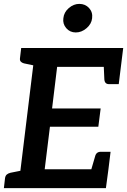

<svg xmlns="http://www.w3.org/2000/svg" viewBox="-23 -968 654 988"><path d="M71 0 159 -721H611L599 -624H271L245 -410H495L483 -316H234L207 -97H535L522 0ZM440 -73 466 -162Q469 -175 476.5 -181Q484 -187 496 -187H546L535 -97ZM510 -648 599 -624 588 -535H538Q527 -535 521 -541Q515 -547 514 -559ZM186 -721 162 -629 100 -642Q89 -645 83.5 -651.5Q78 -658 80 -670L86 -721ZM-3 0 3 -52Q5 -64 12 -70Q19 -76 31 -79L96 -92L97 0ZM367 -801Q337 -801 318 -823Q299 -845 303 -874Q306 -905 331 -926.5Q356 -948 385 -948Q416 -948 435.5 -926.5Q455 -905 451 -874Q448 -845 422.5 -823Q397 -801 367 -801Z"/></svg>

Font: Aleo SemiBold
Style: Italic
Weight: 600
Italic angle: -7°
Designer: Alessio Laiso
Foundry: Alessio Laiso
Version: Version 2.001;gftools[0.9.29]